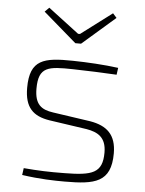

<svg xmlns="http://www.w3.org/2000/svg" viewBox="-52 -748 605 801"><g transform="rotate(5 250.5 -347.5)"><path d="M389 -706 259 -608H251L122 -706L104 -688L243 -568H267L405 -688ZM239 -494C118 -496 59 -484 59 -365C59 -283 94 -249 164 -238L321 -215C368 -207 404 -188 404 -124C404 -38 362 -25 245 -24C181 -23 133 -25 74 -30L70 -1C146 10 205 11 249 11C375 11 443 -2 443 -124C443 -202 404 -237 333 -249L176 -272C126 -279 98 -299 98 -365C98 -458 140 -461 243 -459C302 -458 367 -455 426 -452L430 -481C371 -489 299 -493 239 -494Z"/></g></svg>

Font: Exo 2 Extra Light
Style: Regular
Weight: 250
Designer: Natanael Gama
Version: Version 1.001;PS 001.001;hotconv 1.0.88;makeotf.lib2.5.64775